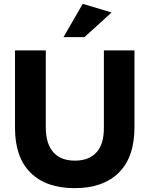

<svg xmlns="http://www.w3.org/2000/svg" viewBox="-20 -964 779 998"><path d="M368 14Q516 14 597.5 -66.5Q679 -147 679 -304V-702H520V-299Q520 -214 481 -171.5Q442 -129 369 -129Q295 -129 256.5 -173.5Q218 -218 218 -303V-702H58V-299Q58 -146 139 -66Q220 14 368 14ZM310 -771H419L560 -899L410 -944Z"/></svg>

Font: Geom
Style: Bold
Weight: 700
Version: Version 1.102